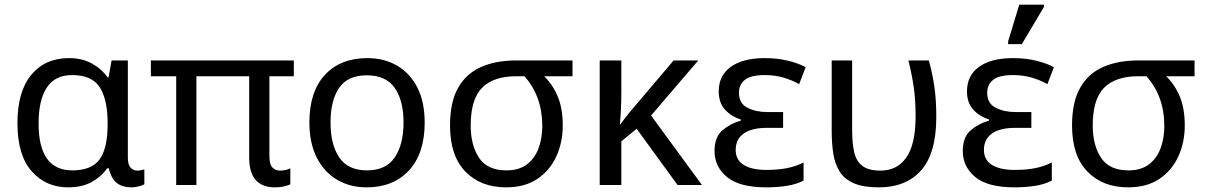

<svg xmlns="http://www.w3.org/2000/svg" viewBox="-20 -796 5191 826"><path d="M273 10Q177 10 116 -59.5Q55 -129 55 -266Q55 -402 114.5 -474Q174 -546 277 -546Q333 -546 375 -523Q417 -500 443 -463H447L460 -536H530V-118Q530 -87 542 -74.5Q554 -62 571 -62Q579 -62 588 -64Q597 -66 601 -67V-3Q594 1 578 5.5Q562 10 545 10Q508 10 483.5 -8Q459 -26 448 -72H441Q416 -36 374.5 -13Q333 10 273 10ZM291 -63Q374 -63 408.5 -110.5Q443 -158 443 -261V-267Q443 -367 409.5 -420Q376 -473 290 -473Q217 -473 181.5 -419.5Q146 -366 146 -265Q146 -63 291 -63Z M1163 10Q1052 10 1052 -118V-468H825V0H738V-468H629V-536H1244V-468H1139V-124Q1139 -89 1152 -75.5Q1165 -62 1185 -62Q1199 -62 1210.5 -65Q1222 -68 1229 -72V-3Q1221 1 1203.5 5.5Q1186 10 1163 10Z M1807 -269Q1807 -136 1739.5 -63Q1672 10 1557 10Q1486 10 1430.5 -22.5Q1375 -55 1343 -117.5Q1311 -180 1311 -269Q1311 -402 1378 -474Q1445 -546 1560 -546Q1633 -546 1688.5 -513.5Q1744 -481 1775.5 -419.5Q1807 -358 1807 -269ZM1402 -269Q1402 -174 1439.5 -118.5Q1477 -63 1559 -63Q1640 -63 1678 -118.5Q1716 -174 1716 -269Q1716 -364 1678 -418Q1640 -472 1558 -472Q1476 -472 1439 -418Q1402 -364 1402 -269Z M2157 10Q2048 10 1982 -58Q1916 -126 1916 -256Q1916 -357 1951 -418.5Q1986 -480 2050 -508Q2114 -536 2201 -536H2443V-468H2321Q2359 -431 2380 -379.5Q2401 -328 2401 -256Q2401 -184 2373.5 -123.5Q2346 -63 2292 -26.5Q2238 10 2157 10ZM2159 -63Q2213 -63 2247 -89Q2281 -115 2297 -158.5Q2313 -202 2313 -254Q2313 -382 2236 -468H2201Q2103 -468 2054 -418.5Q2005 -369 2005 -256Q2005 -171 2041 -117Q2077 -63 2159 -63Z M2984 -536 2781 -299 3000 0H2895L2719 -242L2653 -188V0H2560V-536H2653V-397Q2653 -357 2651 -319Q2649 -281 2647 -261H2649Q2658 -274 2668.5 -287.5Q2679 -301 2688 -312L2878 -536Z M3277 10Q3161 10 3107.5 -34.5Q3054 -79 3054 -146Q3054 -206 3087.5 -235Q3121 -264 3167 -277V-282Q3124 -296 3098 -325.5Q3072 -355 3072 -403Q3072 -471 3124 -508.5Q3176 -546 3270 -546Q3326 -546 3371.5 -534.5Q3417 -523 3446 -507L3418 -434Q3386 -452 3349.5 -462.5Q3313 -473 3270 -473Q3210 -473 3184.5 -452.5Q3159 -432 3159 -397Q3159 -351 3195.5 -332.5Q3232 -314 3280 -314H3349V-246H3280Q3214 -246 3179.5 -221.5Q3145 -197 3145 -151Q3145 -108 3179.5 -86.5Q3214 -65 3277 -65Q3329 -65 3367.5 -73Q3406 -81 3437 -97V-19Q3406 -3 3365 3.5Q3324 10 3277 10Z M3761 10Q3694 10 3653.5 -7.5Q3613 -25 3592.5 -57.5Q3572 -90 3565 -134.5Q3558 -179 3558 -233V-536H3646V-236Q3646 -179 3655 -140.5Q3664 -102 3690.5 -82Q3717 -62 3768 -62Q3840 -62 3879.5 -119Q3919 -176 3919 -296Q3919 -366 3911 -421Q3903 -476 3888 -536H3976Q3992 -477 4000 -421.5Q4008 -366 4008 -292Q4008 -137 3943 -63.5Q3878 10 3761 10Z M4345 10Q4229 10 4175.5 -34.5Q4122 -79 4122 -146Q4122 -206 4155.5 -235Q4189 -264 4235 -277V-282Q4192 -296 4166 -325.5Q4140 -355 4140 -403Q4140 -471 4192 -508.5Q4244 -546 4338 -546Q4394 -546 4439.5 -534.5Q4485 -523 4514 -507L4486 -434Q4454 -452 4417.5 -462.5Q4381 -473 4338 -473Q4278 -473 4252.5 -452.5Q4227 -432 4227 -397Q4227 -351 4263.5 -332.5Q4300 -314 4348 -314H4417V-246H4348Q4282 -246 4247.5 -221.5Q4213 -197 4213 -151Q4213 -108 4247.5 -86.5Q4282 -65 4345 -65Q4397 -65 4435.5 -73Q4474 -81 4505 -97V-19Q4474 -3 4433 3.5Q4392 10 4345 10ZM4317 -606V-618L4365 -776H4471V-766L4376 -606Z M4833 10Q4724 10 4658 -58Q4592 -126 4592 -256Q4592 -357 4627 -418.5Q4662 -480 4726 -508Q4790 -536 4877 -536H5119V-468H4997Q5035 -431 5056 -379.5Q5077 -328 5077 -256Q5077 -184 5049.5 -123.5Q5022 -63 4968 -26.5Q4914 10 4833 10ZM4835 -63Q4889 -63 4923 -89Q4957 -115 4973 -158.5Q4989 -202 4989 -254Q4989 -382 4912 -468H4877Q4779 -468 4730 -418.5Q4681 -369 4681 -256Q4681 -171 4717 -117Q4753 -63 4835 -63Z"/></svg>

Font: Go Noto Current
Style: Regular
Weight: 400
Designer: Monotype Design Team
Foundry: Monotype Imaging Inc.
Version: Version 2.007; ttfautohint (v1.8) -l 8 -r 50 -G 200 -x 14 -D